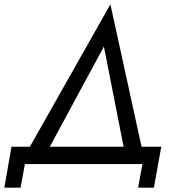

<svg xmlns="http://www.w3.org/2000/svg" viewBox="-28 -758 820 887"><path d="M630 0H87L67 109H-8L25 -80H110L482 -738L626 -80H717L683 109H610ZM452 -543 202 -80H543Z"/></svg>

Font: Von Book
Style: Italic
Weight: 400
Version: Version 4.000; ttfautohint (v1.8.4.7-5d5b)